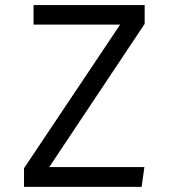

<svg xmlns="http://www.w3.org/2000/svg" viewBox="-20 -726 655 746"><path d="M171.3 -76.9H541L530.3 0H73.3V-72.3L446.7 -630.3H110.3V-706.2H542.1V-633.3Z"/></svg>

Font: FiraCode Nerd Font Mono
Style: Regular
Weight: 400
Monospace: yes
Designer: Carrois Corporate, Edenspiekermann AG, Nikita Prokopov
Foundry: Carrois Corporate, Edenspiekermann AG, Nikita Prokopov
Version: Version 6.002;Nerd Fonts 3.4.0